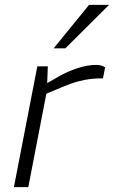

<svg xmlns="http://www.w3.org/2000/svg" viewBox="-20 -767 467 787"><path d="M37 0 133 -495H176L173 -414L159 -418L220 -453Q256 -474 297.5 -487.5Q339 -501 374 -501Q396 -501 411 -491L402 -446Q378 -446 353.5 -443.5Q329 -441 301 -433.5Q273 -426 235 -410L170 -383L96 0ZM200 -569 345 -747H427L248 -569Z"/></svg>

Font: REM ExtraLight
Style: Italic
Weight: 250
Italic angle: -11°
Designer: Octavio Pardo
Foundry: Ashler Design
Version: Version 1.005;gftools[0.9.28]